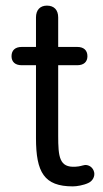

<svg xmlns="http://www.w3.org/2000/svg" viewBox="-20 -653 368 683"><path d="M239 10C253 10 277 6 294 -2C310 -9 318 -26 315 -40C311 -58 296 -67 282 -66C270 -64 266 -61 249 -60C191 -56 187 -95 187 -170V-421H255C278 -421 291 -433 291 -453C291 -474 278 -486 255 -486H187V-591C187 -618 172 -633 147 -633C123 -633 108 -618 108 -591V-486H57C34 -486 21 -474 21 -453C21 -433 34 -421 57 -421H108V-162C108 -40 137 10 239 10Z"/></svg>

Font: SN Pro Book
Style: Regular
Weight: 350
Designer: Tobias Whetton
Foundry: Supernotes
Version: Version 1.003;Glyphs 3.3 (3324)